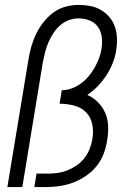

<svg xmlns="http://www.w3.org/2000/svg" viewBox="-20 -763 540 783"><path d="M167 0H120L129 -55H176Q196 -55 216.5 -58Q237 -61 256.5 -69Q276 -77 294.5 -90Q313 -103 326 -120.5Q339 -138 346.5 -158Q354 -178 357 -198Q362 -228 356 -257Q350 -286 330.5 -305.5Q311 -325 282 -332.5Q253 -340 223 -340L232 -395Q252 -395 272.5 -402.5Q293 -410 310 -422.5Q327 -435 341 -451.5Q355 -468 365.5 -486.5Q376 -505 383.5 -524.5Q391 -544 394 -564Q398 -588 395 -611.5Q392 -635 379.5 -653Q367 -671 345.5 -679.5Q324 -688 300 -688Q280 -688 260 -680.5Q240 -673 224 -658.5Q208 -644 196.5 -626Q185 -608 177 -589Q169 -570 164 -550.5Q159 -531 155 -511L71 0H10L96 -520Q100 -546 107.5 -572.5Q115 -599 127 -624Q139 -649 156.5 -671.5Q174 -694 196.5 -711Q219 -728 246.5 -735.5Q274 -743 300 -743Q325 -743 348.5 -738.5Q372 -734 391.5 -722.5Q411 -711 426 -693.5Q441 -676 448.5 -654Q456 -632 457 -607.5Q458 -583 454 -558Q450 -532 440 -506.5Q430 -481 414.5 -457Q399 -433 379.5 -412.5Q360 -392 336 -376Q361 -365 380 -345.5Q399 -326 409.5 -301.5Q420 -277 421 -248Q422 -219 417 -191Q413 -163 402.5 -135.5Q392 -108 373.5 -85Q355 -62 329.5 -45Q304 -28 277 -18Q250 -8 222 -4Q194 0 167 0Z"/></svg>

Font: Iosevka Light Oblique
Style: Regular
Weight: 300
Italic angle: -9°
Monospace: yes
Designer: Belleve Invis
Foundry: Belleve Invis
Version: Version 32.5.0; ttfautohint (v1.8.4)